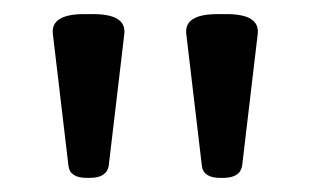

<svg xmlns="http://www.w3.org/2000/svg" viewBox="-20 -722 440 272"><path d="M103 -470Q79 -470 77 -487L55 -673Q51 -702 99 -702H112Q160 -702 156 -673L134 -487Q131 -470 107 -470ZM292 -470Q268 -470 266 -487L244 -673Q240 -702 288 -702H301Q349 -702 345 -673L323 -487Q320 -470 296 -470Z"/></svg>

Font: Asap Semi Expanded Medium
Style: Regular
Weight: 500
Width: 6
Designer: Pablo Cosgaya
Foundry: Omnibus-Type
Version: Version 3.001; ttfautohint (v1.8.4.7-5d5b)